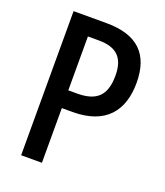

<svg xmlns="http://www.w3.org/2000/svg" viewBox="-133 -804 768 894"><g transform="rotate(20 251.5 -357.0)"><path d="M240 -714H77V0H180V-271H233C397 -271 467 -362 467 -500C467 -641 395 -714 240 -714ZM234 -626C322 -626 363 -587 363 -498C363 -398 318 -359 223 -359H180V-626Z"/></g></svg>

Font: Noto Sans Devanagari Condensed Medium
Style: Regular
Weight: 500
Width: 3
Designer: Jelle Bosma - Monotype Design Team
Foundry: Monotype Imaging Inc.
Version: Version 2.004